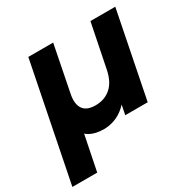

<svg xmlns="http://www.w3.org/2000/svg" viewBox="-183 -694 1036 1044"><g transform="rotate(-30 335.0 -172.0)"><path d="M-20 194 126 -538H282L225 -250Q213 -191 234.5 -159Q256 -127 312 -127Q369 -127 408 -161Q447 -195 461 -265L516 -538H672L565 0H424L454 -152L473 -117Q452 -73 421 -45Q390 -17 355.5 -4.5Q321 8 288 8Q236 8 202 -10Q168 -28 149 -65L198 -114L136 194Z"/></g></svg>

Font: MOST Montserrat
Style: Bold Italic
Weight: 700
Italic angle: -11.3°
Designer: Julieta Ulanovsky
Foundry: Julieta Ulanovsky
Version: Version 8.000;March 11, 2024;FontCreator 15.0.0.2926 64-bit